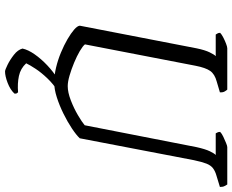

<svg xmlns="http://www.w3.org/2000/svg" viewBox="-102 -642 944 781"><g transform="rotate(90 370.5 -252.0)"><path d="M316 0Q287 0 255.5 -7.5Q224 -15 194 -27.5Q164 -40 140 -54Q116 -68 101 -81Q86 -94 85 -104L177 -579Q184 -613 193.5 -632.5Q203 -652 209 -657H121Q120 -659 117 -663.5Q114 -668 114 -675Q120 -681 132.5 -687.5Q145 -694 158 -699Q171 -704 177 -704H345Q348 -701 352.5 -693.5Q357 -686 356 -674L312 -661Q282 -653 269 -634.5Q256 -616 248 -575L161 -125Q168 -116 188.5 -104Q209 -92 235.5 -81Q262 -70 287.5 -62.5Q313 -55 331 -55Q356 -55 388.5 -67.5Q421 -80 449 -96.5Q477 -113 490 -124L579 -579Q587 -615 596 -633.5Q605 -652 611 -657H523Q522 -659 519.5 -663.5Q517 -668 517 -675Q524 -682 537 -688Q550 -694 562 -699Q574 -704 579 -704H731Q733 -700 737 -693.5Q741 -687 741 -674L695 -660Q677 -655 665 -646Q653 -637 646 -619Q639 -601 632 -568L543 -104Q530 -90 503 -72Q476 -54 442.5 -37.5Q409 -21 376 -10.5Q343 0 316 0ZM271 200Q265 200 244.5 190Q224 180 203.5 164Q183 148 178 129Q183 106 201.5 79.5Q220 53 246.5 28Q273 3 301 -14H350Q323 3 299.5 27.5Q276 52 260.5 75.5Q245 99 238 114Q259 137 289.5 143.5Q320 150 356 147Q359 150 360.5 153Q362 156 361 162Q345 179 317.5 189.5Q290 200 271 200Z"/></g></svg>

Font: Texturina Medium 12pt ExtraLight
Style: Italic
Weight: 250
Italic angle: -11°
Version: Version 1.002